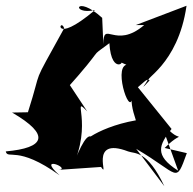

<svg xmlns="http://www.w3.org/2000/svg" viewBox="-33 -595 669 667"><path d="M322 -533C228 -618 212 -541 297 -560C145 -432 175 -539 190 -497C69 -277 119 -377 64 -205L9 -204C145 -125 122 -81 -13 -69C-6 -39 27 -92 174 14C92 -59 215 -10 172 -5L318 -15C350 32 271 -123 412 -69C435 -60 478 -75 538 52L440 -78C592 11 576 47 616 -63L539 -81C620 -162 593 -69 518 -190L586 -2C501 -56 520 -92 563 -147L446 -292C530 -368 422 -246 487 -316C458 -318 585 -366 615 -575L439 -508H468C366 -421 326 -528 326 -441ZM406 -370C359 -357 426 -167 427 -271C420 -246 426 -216 439 -177C291 -151 224 -78 290 -114C273 -141 248 -92 215 -8C294 -168 212 -268 270 -208L196 -320C196 -304 189 -322 190 -277C346 -451 266 -385 347 -445C354 -326 416 -388 377 -383Z"/></svg>

Font: Asimov Silicon
Style: Regular
Weight: 400
Designer: Google
Version: Version 2.000980; 2014